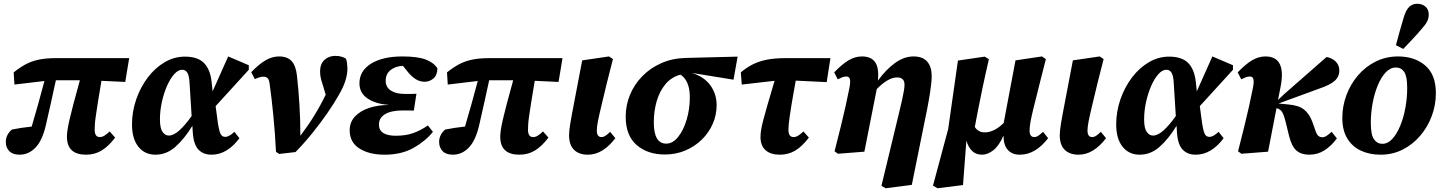

<svg xmlns="http://www.w3.org/2000/svg" viewBox="-20 -810 7703 1024"><path d="M57 -359 53 -424Q84 -449 115 -466Q146 -483 185 -491.5Q224 -500 279 -500H669L648 -373L521 -379Q509 -309 502 -264Q495 -219 491 -191.5Q487 -164 486 -147.5Q485 -131 485 -118Q485 -79 512 -79Q525 -79 537 -86.5Q549 -94 565 -109L594 -76Q558 -29 521.5 -7Q485 15 439 15Q337 15 337 -81Q337 -96 340 -117Q343 -138 350.5 -171Q358 -204 371.5 -255Q385 -306 406 -382H278Q264 -318 251 -259Q238 -200 225 -144Q206 -61 169.5 -23Q133 15 84 15Q48 15 29.5 -4Q11 -23 11 -53Q11 -73 19.5 -89.5Q28 -106 43 -119Q67 -124 94 -128Q121 -132 149 -135Q167 -196 184 -256.5Q201 -317 217 -378Z M833 -173Q833 -126 847 -106.5Q861 -87 880 -87Q906 -87 936.5 -114.5Q967 -142 1002 -191L991 -367Q989 -407 979 -422.5Q969 -438 952 -438Q930 -438 909 -414.5Q888 -391 871 -352.5Q854 -314 843.5 -267Q833 -220 833 -173ZM809 15Q752 15 718 -27.5Q684 -70 684 -146Q684 -215 706.5 -280Q729 -345 768 -396.5Q807 -448 858 -478Q909 -508 966 -508Q1035 -508 1068.5 -473.5Q1102 -439 1109 -370L1114 -323L1197 -509L1307 -462V-438L1130 -244L1142 -154Q1149 -109 1157 -94.5Q1165 -80 1181 -80Q1202 -80 1230 -107L1257 -73Q1226 -31 1188.5 -8Q1151 15 1108 15Q1064 15 1038 -12.5Q1012 -40 1008 -106L1006 -139Q963 -69 915.5 -27Q868 15 809 15Z M1452 0Q1447 -99 1438 -192Q1429 -285 1418 -363Q1415 -386 1407 -393.5Q1399 -401 1385 -401Q1375 -401 1363.5 -397.5Q1352 -394 1339 -388L1320 -425Q1361 -468 1396.5 -488.5Q1432 -509 1468 -509Q1512 -509 1535 -484.5Q1558 -460 1564 -405Q1572 -333 1577 -252Q1582 -171 1582 -86Q1623 -140 1656 -193.5Q1689 -247 1717 -305L1706 -342Q1699 -363 1693 -384.5Q1687 -406 1687 -428Q1687 -469 1710.5 -490.5Q1734 -512 1768 -512Q1788 -512 1802 -507.5Q1816 -503 1824 -498Q1829 -489 1830.5 -476Q1832 -463 1833 -446Q1833 -414 1822 -379Q1811 -344 1785 -300Q1762 -259 1726 -207Q1690 -155 1646.5 -101Q1603 -47 1556 1L1469 11Z M2031 15Q1949 15 1897 -18Q1845 -51 1845 -115Q1845 -159 1873.5 -189Q1902 -219 1949 -234.5Q1996 -250 2051 -250L2050 -251Q1983 -256 1940 -285Q1897 -314 1897 -366Q1897 -432 1959 -470.5Q2021 -509 2126 -509Q2207 -509 2250.5 -492.5Q2294 -476 2313 -445Q2312 -409 2291.5 -391.5Q2271 -374 2245 -374Q2220 -374 2198.5 -387Q2177 -400 2157 -424L2129 -459Q2089 -457 2063 -436.5Q2037 -416 2037 -379Q2037 -345 2064.5 -327Q2092 -309 2140 -309Q2159 -309 2172 -309Q2185 -309 2201 -310L2187 -220Q2178 -221 2162 -221Q2146 -221 2129 -221Q2066 -221 2033.5 -201Q2001 -181 2001 -146Q2001 -115 2024.5 -100.5Q2048 -86 2091 -86Q2144 -86 2184.5 -100.5Q2225 -115 2262 -141L2289 -107Q2249 -57 2185 -21Q2121 15 2031 15Z M2368 -359 2364 -424Q2395 -449 2426 -466Q2457 -483 2496 -491.5Q2535 -500 2590 -500H2980L2959 -373L2832 -379Q2820 -309 2813 -264Q2806 -219 2802 -191.5Q2798 -164 2797 -147.5Q2796 -131 2796 -118Q2796 -79 2823 -79Q2836 -79 2848 -86.5Q2860 -94 2876 -109L2905 -76Q2869 -29 2832.5 -7Q2796 15 2750 15Q2648 15 2648 -81Q2648 -96 2651 -117Q2654 -138 2661.5 -171Q2669 -204 2682.5 -255Q2696 -306 2717 -382H2589Q2575 -318 2562 -259Q2549 -200 2536 -144Q2517 -61 2480.5 -23Q2444 15 2395 15Q2359 15 2340.5 -4Q2322 -23 2322 -53Q2322 -73 2330.5 -89.5Q2339 -106 2354 -119Q2378 -124 2405 -128Q2432 -132 2460 -135Q2478 -196 2495 -256.5Q2512 -317 2528 -378Z M3115 15Q3068 15 3041.5 -11Q3015 -37 3015 -89Q3015 -111 3021.5 -151Q3028 -191 3044 -273L3085 -488L3228 -509L3249 -495L3217 -369Q3198 -290 3186 -240Q3174 -190 3168.5 -161Q3163 -132 3163 -114Q3163 -79 3188 -79Q3199 -79 3210 -86.5Q3221 -94 3234 -107L3262 -73Q3229 -30 3192.5 -7.5Q3156 15 3115 15Z M3526 14Q3434 14 3375.5 -36.5Q3317 -87 3317 -188Q3317 -249 3340 -304.5Q3363 -360 3405.5 -403.5Q3448 -447 3506.5 -473Q3565 -499 3636 -501L3914 -508L3892 -385L3670 -421Q3735 -401 3768.5 -355Q3802 -309 3802 -249Q3802 -197 3781.5 -150Q3761 -103 3723.5 -66Q3686 -29 3635.5 -7.5Q3585 14 3526 14ZM3467 -157Q3467 -44 3533 -44Q3568 -44 3596.5 -79.5Q3625 -115 3642 -171.5Q3659 -228 3659 -291Q3659 -338 3645.5 -368Q3632 -398 3609 -412Q3561 -399 3529.5 -361.5Q3498 -324 3482.5 -271Q3467 -218 3467 -157Z M3936 -359 3931 -424Q3963 -451 3996.5 -467.5Q4030 -484 4071.5 -492Q4113 -500 4170 -500H4409L4389 -372L4224 -380Q4211 -310 4203.5 -264.5Q4196 -219 4192 -191Q4188 -163 4186.5 -146.5Q4185 -130 4185 -118Q4185 -79 4212 -79Q4225 -79 4237 -86.5Q4249 -94 4265 -109L4294 -76Q4258 -29 4221.5 -7Q4185 15 4139 15Q4090 15 4063 -9Q4036 -33 4036 -79Q4036 -95 4039 -115.5Q4042 -136 4050.5 -168.5Q4059 -201 4073.5 -251.5Q4088 -302 4111 -379Z M4431 -3Q4451 -81 4464.5 -136.5Q4478 -192 4488.5 -238Q4499 -284 4509 -335Q4516 -367 4513.5 -384.5Q4511 -402 4494 -402Q4483 -402 4472.5 -398Q4462 -394 4448 -387L4429 -424Q4470 -467 4505 -488Q4540 -509 4577 -509Q4627 -509 4648 -477.5Q4669 -446 4662 -380Q4706 -440 4754 -474.5Q4802 -509 4852 -509Q4902 -509 4925.5 -481Q4949 -453 4949 -406Q4949 -388 4947 -367.5Q4945 -347 4940 -314Q4935 -281 4924.5 -226.5Q4914 -172 4896 -86L4843 176L4703 194L4681 181L4737 -51Q4758 -139 4771.5 -194Q4785 -249 4792 -281Q4799 -313 4801.5 -330Q4804 -347 4804 -359Q4804 -397 4764 -397Q4717 -397 4656 -335L4590 -1L4449 10Z M5418 15Q5378 15 5355 -10.5Q5332 -36 5332 -87Q5308 -32 5277.5 -8.5Q5247 15 5218 15Q5185 15 5164.5 -5Q5144 -25 5134 -60L5116 177L4980 194L4956 180L5037 -122L5089 -487L5232 -508L5254 -494Q5233 -403 5219.5 -338Q5206 -273 5196.5 -224.5Q5187 -176 5179 -133Q5197 -104 5232 -104Q5255 -104 5280 -115.5Q5305 -127 5333 -154L5396 -488L5537 -509L5558 -495L5522 -353Q5504 -281 5492.5 -235Q5481 -189 5476 -160.5Q5471 -132 5471 -114Q5471 -79 5496 -79Q5508 -79 5519 -87Q5530 -95 5543 -107L5570 -73Q5538 -31 5500 -8Q5462 15 5418 15Z M5732 15Q5685 15 5658.5 -11Q5632 -37 5632 -89Q5632 -111 5638.5 -151Q5645 -191 5661 -273L5702 -488L5845 -509L5866 -495L5834 -369Q5815 -290 5803 -240Q5791 -190 5785.5 -161Q5780 -132 5780 -114Q5780 -79 5805 -79Q5816 -79 5827 -86.5Q5838 -94 5851 -107L5879 -73Q5846 -30 5809.5 -7.5Q5773 15 5732 15Z M6082 -173Q6082 -126 6096 -106.5Q6110 -87 6129 -87Q6155 -87 6185.5 -114.5Q6216 -142 6251 -191L6240 -367Q6238 -407 6228 -422.5Q6218 -438 6201 -438Q6179 -438 6158 -414.5Q6137 -391 6120 -352.5Q6103 -314 6092.5 -267Q6082 -220 6082 -173ZM6058 15Q6001 15 5967 -27.5Q5933 -70 5933 -146Q5933 -215 5955.5 -280Q5978 -345 6017 -396.5Q6056 -448 6107 -478Q6158 -508 6215 -508Q6284 -508 6317.5 -473.5Q6351 -439 6358 -370L6363 -323L6446 -509L6556 -462V-438L6379 -244L6391 -154Q6398 -109 6406 -94.5Q6414 -80 6430 -80Q6451 -80 6479 -107L6506 -73Q6475 -31 6437.5 -8Q6400 15 6357 15Q6313 15 6287 -12.5Q6261 -40 6257 -106L6255 -139Q6212 -69 6164.5 -27Q6117 15 6058 15Z M6583 -3Q6603 -81 6616.5 -136.5Q6630 -192 6640.5 -238Q6651 -284 6661 -335Q6668 -367 6665.5 -384.5Q6663 -402 6646 -402Q6635 -402 6624.5 -398Q6614 -394 6600 -387L6581 -424Q6622 -467 6657 -488Q6692 -509 6729 -509Q6841 -509 6810 -348L6796 -277L6830 -309L7055 -506Q7084 -501 7103.5 -482Q7123 -463 7123 -434Q7123 -401 7098.5 -379Q7074 -357 7015 -337L6799 -258L6849 -253Q6905 -249 6934.5 -226Q6964 -203 6980 -158L6994 -118Q7002 -93 7011 -85.5Q7020 -78 7033 -78Q7044 -78 7056 -86Q7068 -94 7082 -107L7110 -72Q7082 -33 7045 -9Q7008 15 6963 15Q6920 15 6894.5 -7Q6869 -29 6855 -85L6837 -159Q6827 -199 6817 -214Q6807 -229 6788 -233L6743 -1L6601 10Z M7343 15Q7284 15 7238 -6.5Q7192 -28 7165.5 -71.5Q7139 -115 7139 -181Q7139 -244 7161 -303Q7183 -362 7223 -408.5Q7263 -455 7317.5 -482Q7372 -509 7436 -509Q7525 -509 7581.5 -460.5Q7638 -412 7638 -313Q7638 -250 7616 -191Q7594 -132 7554 -85.5Q7514 -39 7460.5 -12Q7407 15 7343 15ZM7352 -43Q7382 -43 7406 -69.5Q7430 -96 7448 -139.5Q7466 -183 7475.5 -235.5Q7485 -288 7485 -341Q7485 -403 7469 -426.5Q7453 -450 7425 -450Q7395 -450 7370.5 -424Q7346 -398 7328 -354.5Q7310 -311 7300.5 -259Q7291 -207 7291 -155Q7291 -91 7308 -67Q7325 -43 7352 -43ZM7425 -569Q7435 -606 7445 -643Q7455 -680 7466 -715Q7478 -757 7496 -773.5Q7514 -790 7538 -790Q7565 -790 7582.5 -774.5Q7600 -759 7600 -733Q7600 -711 7590 -693Q7580 -675 7559 -652Q7536 -625 7512.5 -600Q7489 -575 7464 -549Z"/></svg>

Font: Source Serif 4 SmText
Style: Bold Italic
Weight: 700
Italic angle: -12°
Designer: Frank Grießhammer
Foundry: Adobe
Version: Version 4.005;hotconv 1.1.0;makeotfexe 2.6.0